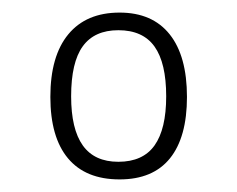

<svg xmlns="http://www.w3.org/2000/svg" viewBox="-20 -726 377 305"><path d="M170 -441Q116 -441 88 -474.5Q60 -508 60 -572Q60 -637 88.5 -671.5Q117 -706 170 -706Q222 -706 249.5 -671.5Q277 -637 277 -572Q277 -508 250 -474.5Q223 -441 170 -441ZM168 -469Q207 -469 225.5 -495Q244 -521 244 -573Q244 -626 225.5 -652Q207 -678 168 -678Q130 -678 111.5 -652.5Q93 -627 93 -573Q93 -521 111.5 -495Q130 -469 168 -469Z"/></svg>

Font: Asap Thin
Style: Regular
Weight: 250
Designer: Pablo Cosgaya
Foundry: Omnibus-Type
Version: Version 3.001